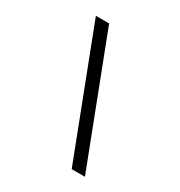

<svg xmlns="http://www.w3.org/2000/svg" viewBox="-180 -837 960 1023"><g transform="rotate(30 300.0 -325.0)"><path d="M112.8 -710.9H194.3L491.2 61H409.7Z"/></g></svg>

Font: TypoPRO Roboto Mono
Style: Regular
Weight: 400
Designer: Google
Version: Version 2.000986; 2015; ttfautohint (v1.3)